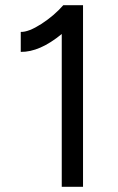

<svg xmlns="http://www.w3.org/2000/svg" viewBox="-20 -720 453 740"><path d="M218 -589Q133 -519 60 -520V-597Q90 -596 139 -627.5Q188 -659 224 -700H300V0H218Z"/></svg>

Font: Oak Sans
Style: Regular
Weight: 400
Designer: Erik Kennedy, Walven
Foundry: Erik Kennedy, Walven
Version: Version 1.000